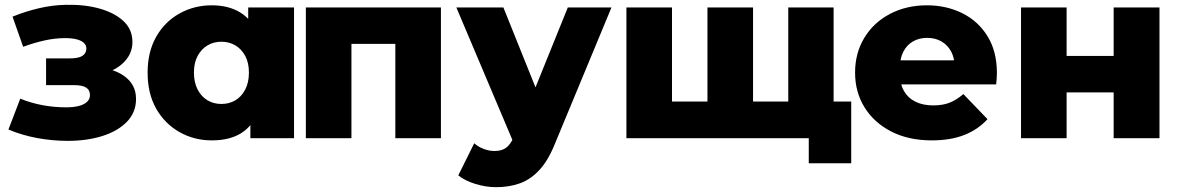

<svg xmlns="http://www.w3.org/2000/svg" viewBox="-20 -573 4891 796"><path d="M261 11Q340 11 404 -9Q468 -29 506 -68Q544 -107 544 -163Q544 -224 492.5 -259.5Q441 -295 352 -295L348 -260Q399 -260 440 -278.5Q481 -297 505 -328Q529 -359 529 -399Q529 -451 492 -485.5Q455 -520 392.5 -537.5Q330 -555 252 -553Q198 -552 142 -539Q86 -526 32 -504L76 -379Q122 -396 165.5 -405.5Q209 -415 249 -415Q280 -415 299.5 -409.5Q319 -404 328.5 -394.5Q338 -385 338 -372Q338 -359 330.5 -349.5Q323 -340 308 -335.5Q293 -331 271 -331H171V-220H288Q321 -220 337 -210Q353 -200 353 -178Q353 -162 340.5 -150.5Q328 -139 306 -133.5Q284 -128 254 -128Q204 -128 156 -137Q108 -146 64 -164L15 -36Q72 -12 135 -0.5Q198 11 261 11Z M858 9Q785 9 724 -25.5Q663 -60 627.5 -122.5Q592 -185 592 -272Q592 -358 627.5 -420.5Q663 -483 724 -517Q785 -551 858 -551Q928 -551 976.5 -521Q1025 -491 1050.5 -429Q1076 -367 1076 -272Q1076 -175 1052 -113Q1028 -51 980 -21Q932 9 858 9ZM898 -142Q930 -142 955.5 -157Q981 -172 996.5 -201.5Q1012 -231 1012 -272Q1012 -313 996.5 -341.5Q981 -370 955.5 -385Q930 -400 898 -400Q866 -400 840.5 -385Q815 -370 799.5 -341.5Q784 -313 784 -272Q784 -231 799.5 -201.5Q815 -172 840.5 -157Q866 -142 898 -142ZM1018 0V-93L1019 -272L1009 -451V-542H1199V0Z M1248 0V-542H1808V0H1619V-432L1661 -391H1396L1437 -432V0Z M2037 203Q1994 203 1950.5 189.5Q1907 176 1880 154L1946 21Q1963 36 1985.5 44.5Q2008 53 2030 53Q2061 53 2079 39Q2097 25 2110 -5L2135 -68L2150 -87L2334 -542H2515L2281 22Q2253 92 2216.5 131.5Q2180 171 2135.5 187Q2091 203 2037 203ZM2111 23 1872 -542H2067L2243 -104Z M2954 -152 2913 -109V-542H3102V-109L3059 -152H3289L3248 -109V-542H3436V0H2577V-542H2766V-109L2725 -152ZM3333 104V-42L3375 0H3244V-152H3509V104Z M3843 9Q3747 9 3675.5 -27.5Q3604 -64 3564.5 -127.5Q3525 -191 3525 -272Q3525 -353 3563.5 -416.5Q3602 -480 3670 -515.5Q3738 -551 3823 -551Q3903 -551 3969 -518.5Q4035 -486 4074 -423Q4113 -360 4113 -270Q4113 -260 4112 -247Q4111 -234 4110 -223H3681V-323H4009L3937 -295Q3938 -332 3923.5 -359Q3909 -386 3883.5 -401Q3858 -416 3824 -416Q3790 -416 3764.5 -401Q3739 -386 3725 -358.5Q3711 -331 3711 -294V-265Q3711 -225 3727.5 -196Q3744 -167 3775 -151.5Q3806 -136 3849 -136Q3889 -136 3917.5 -147.5Q3946 -159 3974 -183L4074 -79Q4035 -36 3978 -13.5Q3921 9 3843 9Z M4213 0V-542H4402V-341H4597V-542H4787V0H4597V-190H4402V0Z"/></svg>

Font: MOST Montserrat ExtraBold
Style: Regular
Weight: 800
Designer: Julieta Ulanovsky
Foundry: Julieta Ulanovsky
Version: Version 8.000;March 11, 2024;FontCreator 15.0.0.2926 64-bit